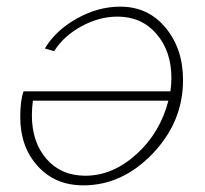

<svg xmlns="http://www.w3.org/2000/svg" viewBox="-20 -548 617 578"><path d="M231 10Q146 10 93.5 -48Q41 -106 41 -195Q41 -247 51 -273H493Q496 -294 496 -313Q496 -394 451 -446Q406 -498 334 -498Q279 -498 225.5 -469Q172 -440 143 -394L115 -402Q147 -456 211 -492Q275 -528 342 -528Q426 -528 478.5 -464.5Q531 -401 531 -307Q531 -181 439.5 -85.5Q348 10 231 10ZM237 -19Q319 -19 390.5 -83.5Q462 -148 487 -245H79Q76 -222 76 -201Q76 -120 120 -69.5Q164 -19 237 -19Z"/></svg>

Font: Raleway-v4020 ExtraLight
Style: Italic
Weight: 275
Italic angle: -12°
Designer: Matt McInerney, Pablo Impallari, Rodrigo Fuenzalida
Foundry: Matt McInerney, Pablo Impallari, Rodrigo Fuenzalida
Version: Version 4.020;PS 004.020;hotconv 1.0.88;makeotf.lib2.5.64775